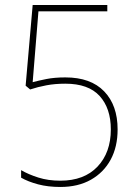

<svg xmlns="http://www.w3.org/2000/svg" viewBox="-20 -734 545 764"><path d="M240 -426Q341 -426 394.5 -370.5Q448 -315 448 -219Q448 -150 420.5 -99Q393 -48 342 -19Q291 10 220 10Q171 10 131.5 -0.5Q92 -11 64 -27V-57Q93 -40 132.5 -27.5Q172 -15 220 -15Q315 -15 368 -71Q421 -127 421 -219Q421 -303 376.5 -352Q332 -401 240 -401Q199 -401 164.5 -394.5Q130 -388 100 -378L82 -393L110 -714H407V-689H133L110 -407Q132 -413 164.5 -419.5Q197 -426 240 -426Z"/></svg>

Font: Noto Sans Lao Looped SemiCondensed Thin
Style: Regular
Weight: 100
Width: 4
Designer: Mark Frömberg, Ben Mitchell
Foundry: The Fontpad Ltd
Version: Version 1.002; ttfautohint (v1.8.4.7-5d5b)